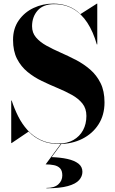

<svg xmlns="http://www.w3.org/2000/svg" viewBox="-20 -780 636 1060"><path d="M307 15Q250.5 15 209 -3.5Q167.5 -22 138 -53.5L44 10H42V-225H44.5Q59 -180.5 80.2 -138Q101.5 -95.5 132.2 -61.5Q163 -27.5 205 -7.5Q247 12.5 303 12.5Q351 12.5 385.5 -7.2Q420 -27 438.5 -61.2Q457 -95.5 457 -140Q457 -181 435 -208.5Q413 -236 377 -256Q341 -276 297.8 -294Q254.5 -312 211.2 -332.8Q168 -353.5 132 -383Q96 -412.5 74 -455.2Q52 -498 52 -560Q52 -622.5 83.5 -667.5Q115 -712.5 165.5 -736.2Q216 -760 274 -760Q319.5 -760 357.2 -745.5Q395 -731 424 -702L515 -760H517V-535H514.5Q494.5 -605 462 -654.8Q429.5 -704.5 383.8 -730.8Q338 -757 279 -757Q218.5 -757 187.8 -722Q157 -687 157 -635Q157 -599 178.8 -573.5Q200.5 -548 236 -528.2Q271.5 -508.5 314.2 -489.8Q357 -471 399.8 -448.8Q442.5 -426.5 478 -395.8Q513.5 -365 535.2 -321.2Q557 -277.5 557 -215Q557 -145 524 -93.5Q491 -42 434.2 -13.5Q377.5 15 307 15ZM236 259.5V257.5Q280.5 257.5 302.2 237.5Q324 217.5 324 188.5Q324 162 311.5 149Q299 136 278 131.8Q257 127.5 232 127.5L316.5 13H320L265 87.5Q313.5 89 352 97.5Q390.5 106 412.8 123.2Q435 140.5 435 168.5Q435 193.5 416.8 214.2Q398.5 235 355 247.2Q311.5 259.5 236 259.5Z"/></svg>

Font: Bodoni Moda 96pt
Style: Bold
Weight: 700
Version: Version 2.005